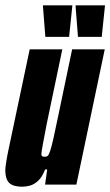

<svg xmlns="http://www.w3.org/2000/svg" viewBox="-23 -696 416 724"><path d="M62 8Q39 8 24.5 2Q10 -4 3.5 -18Q-3 -32 -3 -55Q-3 -63 0.5 -85.5Q4 -108 10 -136L89 -510H212L153 -228Q143 -176 138.5 -151.5Q134 -127 133 -116Q133 -111 134.5 -108.5Q136 -106 139.5 -105.5Q143 -105 148 -105Q153 -105 157 -108.5Q161 -112 166 -126.5Q171 -141 178.5 -174Q186 -207 198 -266L249 -510H372L265 0H147L155 -57H147Q136 -28 120.5 -14Q105 0 89.5 4Q74 8 62 8ZM148 -557 139 -672V-676H250L238 -561V-557ZM271 -557 262 -672V-676H373L361 -561V-557Z"/></svg>

Font: Saira UltraCondensed Black
Style: Italic
Weight: 900
Width: 1
Italic angle: -12°
Designer: Hector Gatti with collaboration of the Omnibus-Type team
Foundry: Omnibus-Type
Version: Version 1.101